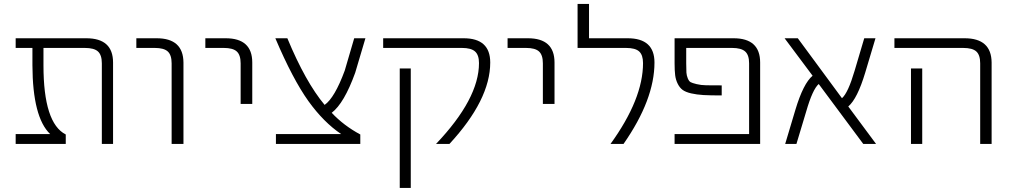

<svg xmlns="http://www.w3.org/2000/svg" viewBox="-20 -712 4999 951"><path d="M540 1H484.4V-398.4Q484.4 -439.5 465.3 -457Q446.3 -474.6 399.4 -474.6H195.3V-388.7Q195.3 -101.6 305.7 -45.9V1H57.6V-47.9H228.5Q141.6 -130.9 140.6 -388.7V-474.6H57.6V-522.5H407.2Q540 -522.5 540 -402.3Z M655.3 -474.6V-522.5H755.9Q887.7 -522.5 888.7 -402.3V1H830.1V-398.4Q830.1 -439.5 811 -457Q792 -474.6 746.1 -474.6Z M997.1 -474.6V-522.5H1097.7Q1229.5 -522.5 1229.5 -402.3V-197.3H1171.9V-398.4Q1171.9 -439.5 1152.8 -457Q1133.8 -474.6 1087.9 -474.6Z M1669.9 -47.9Q1583 -106.4 1507.8 -210.9Q1429.7 -320.3 1343.8 -522.5H1403.3Q1493.2 -305.7 1587.9 -192.4Q1637.7 -227.5 1687.5 -362.3L1734.4 -522.5H1790L1739.3 -351.6Q1684.6 -200.2 1623 -153.3Q1682.6 -89.8 1764.6 -45.9V1H1346.7V-47.9Z M2276.4 -522.5Q2408.2 -522.5 2408.2 -402.3Q2408.2 -217.8 2206.1 1H2139.6Q2352.5 -222.7 2352.5 -399.4Q2352.5 -439.5 2333 -457Q2313.5 -474.6 2267.6 -474.6H1877.9V-522.5ZM1960 218.8V-373H2014.6V218.8Z M2494.1 -474.6V-522.5H2594.7Q2726.6 -522.5 2726.6 -402.3V-197.3H2668.9V-398.4Q2668.9 -439.5 2649.9 -457Q2630.9 -474.6 2585 -474.6Z M3088.9 -522.5Q3221.7 -522.5 3221.7 -402.3Q3221.7 -218.8 3068.4 1H3003.9Q3165 -221.7 3165 -399.4Q3165 -439.5 3146 -457Q3127 -474.6 3080.1 -474.6H2840.8V-692.4H2897.5V-522.5Z M3613.3 -522.5Q3745.1 -522.5 3745.1 -402.3V1H3321.3V-47.9H3690.4V-398.4Q3690.4 -439.5 3670.9 -457Q3651.4 -474.6 3605.5 -474.6H3378.9V-398.4Q3378.9 -367.2 3379.9 -352.5Q3380.9 -337.9 3386.7 -323.7Q3392.6 -309.6 3400.4 -305.2Q3408.2 -300.8 3430.2 -295.4Q3452.1 -290 3478 -289.6Q3503.9 -289.1 3554.7 -289.1V-239.3Q3498 -239.3 3464.4 -241.2Q3430.7 -243.2 3403.3 -249.5Q3376 -255.9 3361.3 -266.6Q3346.7 -277.3 3336.9 -296.9Q3327.1 -316.4 3324.2 -339.4Q3321.3 -362.3 3321.3 -398.4V-522.5Z M4319.3 1H4255.9L4035.2 -295.9Q4004.9 -269.5 3973.6 -161.1L3924.8 1H3869.1L3919.9 -168.9Q3959 -298.8 4004.9 -336.9L3866.2 -522.5H3931.6L4150.4 -225.6Q4180.7 -252 4212.9 -361.3L4260.7 -522.5H4316.4L4265.6 -352.5Q4226.6 -222.7 4181.6 -184.6Z M4410.2 -474.6V-522.5H4757.8Q4890.6 -522.5 4891.6 -402.3V1H4835V-398.4Q4835 -439.5 4815.9 -457Q4796.9 -474.6 4750 -474.6ZM4547.9 -373V-49.8V1H4492.2V-49.8V-373Z"/></svg>

Font: Gen Shin Gothic Light
Style: Regular
Weight: 200
Designer: [Source Han Sans]
Ryoko NISHIZUKA  (kana & ideographs); Paul D. Hunt (Latin, Greek & Cyrillic); Wenlong ZHANG  (bopomofo
Version: Version 1.002.20150607